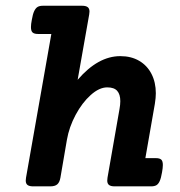

<svg xmlns="http://www.w3.org/2000/svg" viewBox="-20 -661 640 681"><path d="M297.4 -620.1Q297.4 -617.7 296.4 -609.9L255.4 -377.9Q327.6 -461.9 406.7 -461.9Q445.3 -461.9 473.6 -445.3Q502 -428.7 517.3 -398.9Q532.7 -369.1 532.7 -330.1Q532.7 -314.5 529.3 -293L495.6 -100.1H533.2Q545.9 -100.1 551.8 -95Q557.6 -89.8 557.6 -75.7Q557.6 -65.9 554.7 -49.8Q551.3 -29.3 546.4 -18.6Q541.5 -7.8 534.4 -3.9Q527.3 0 515.6 0H386.7Q373 0 366.7 -4.9Q360.4 -9.8 360.4 -20.5Q360.4 -22.9 361.3 -30.8L403.8 -273.9Q406.7 -289.6 406.7 -302.2Q406.7 -326.2 395.8 -338.6Q384.8 -351.1 360.4 -351.1Q332 -351.1 301.8 -324Q271.5 -296.9 248.3 -253.7Q225.1 -210.4 217.3 -165L194.3 -30.8Q191.4 -14.2 183.1 -7.1Q174.8 0 158.2 0H97.7Q84 0 77.6 -4.9Q71.3 -9.8 71.3 -20.5Q71.3 -22.9 72.3 -30.8L162.1 -540.5H114.7Q101.6 -540.5 95.7 -545.7Q89.8 -550.8 89.8 -564.9Q89.8 -575.2 92.8 -590.3Q96.2 -610.8 101.3 -621.6Q106.4 -632.3 113.5 -636.5Q120.6 -640.6 132.3 -640.6H271Q284.7 -640.6 291 -635.7Q297.4 -630.9 297.4 -620.1Z"/></svg>

Font: Courier Prime
Style: Bold Italic
Weight: 700
Italic angle: -10°
Designer: Alan Dague-Greene
Foundry: Quote-Unquote Apps
Version: Version 3.018